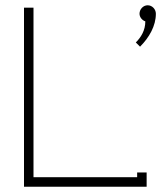

<svg xmlns="http://www.w3.org/2000/svg" viewBox="-20 -708 629 728"><path d="M509 -656C509 -643 519 -631 531 -627C531 -593 515 -567 495 -547L511 -531C546 -566 571 -610 571 -656C571 -673 557 -688 540 -688C523 -688 509 -673 509 -656ZM107 -36V-679H71V0H536V-54H500V-36Z"/></svg>

Font: Rawengulk
Style: Regular
Weight: 400
Version: Version 0.9